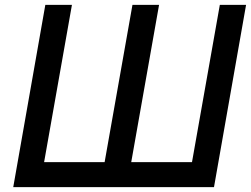

<svg xmlns="http://www.w3.org/2000/svg" viewBox="-20 -770 1032 790"><path d="M992.5 -750 860.5 0H34.5L166.5 -750H276L161.5 -103H410.5L525 -750H634.5L520 -103H770L884.5 -750Z"/></svg>

Font: Russisch Sans SemiBold
Style: Italic
Weight: 600
Width: 4
Italic angle: -10°
Designer: Michael Sharanda (font) & Cristiano Sobral (main changes)
Foundry: Michael Sharanda
Version: Version 2.00;September 8, 2020;FontCreator 13.0.0.2681 64-bi